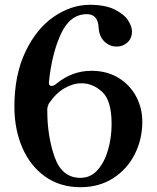

<svg xmlns="http://www.w3.org/2000/svg" viewBox="-20 -767 653 800"><path d="M573 -260Q573 -187 541.5 -124.5Q510 -62 451.5 -24.5Q393 13 315 13Q232 13 170 -30Q108 -73 74 -149.5Q40 -226 40 -323Q40 -455 86 -551.5Q132 -648 204.5 -697.5Q277 -747 354 -747Q419 -747 458.5 -727Q498 -707 514 -681.5Q530 -656 530 -636Q530 -608 511.5 -590.5Q493 -573 466 -573Q437 -573 415 -594Q393 -615 391 -652Q388 -708 342 -708Q272 -708 234 -626Q196 -544 184 -426Q182 -409 195 -409Q205 -409 216 -419Q281 -472 361 -472Q425 -472 473 -443Q521 -414 547 -365.5Q573 -317 573 -260ZM445 -250Q445 -348 406 -384Q367 -420 320 -420Q284 -420 248 -399Q212 -378 184 -336Q177 -323 177 -310V-306Q177 -200 207.5 -113Q238 -26 315 -26Q358 -26 387 -59Q416 -92 430.5 -143.5Q445 -195 445 -250Z"/></svg>

Font: Shippori Mincho B1
Style: Bold
Weight: 700
Designer: FONTDASU
Foundry: FONTDASU / Google Inc. / but / Adobe
Version: Version 3.110; ttfautohint (v1.8.3)